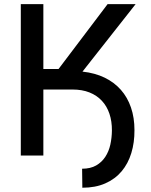

<svg xmlns="http://www.w3.org/2000/svg" viewBox="-20 -747 724 922"><path d="M79.9 -727.3H188.2V-415.5H261L496.8 -727.3H631.4L376.1 -403.1Q435.7 -396.7 482.1 -374.3Q528.4 -351.9 560.4 -315.7Q592.3 -279.5 609 -230.6Q625.7 -181.8 625.7 -122.2Q626.1 -62.5 610.6 -11.9Q595.2 38.7 563.9 75.8Q532.7 112.9 485.4 133.7Q438.2 154.5 375.4 154.5L374.3 63.2Q414.4 63.2 441.6 47.6Q468.8 32 485.6 6.2Q502.5 -19.5 509.8 -52.4Q517 -85.2 517.4 -119.7Q517.8 -164.4 505.5 -200.8Q493.3 -237.2 469.1 -263.1Q445 -289.1 409.6 -303.1Q374.3 -317.1 328.5 -317.1H188.2V0H79.9Z"/></svg>

Font: Inter P Medium
Style: Regular
Weight: 500
Designer: Rasmus Andersson
Foundry: rsms
Version: Version 3.018;git-588b23468